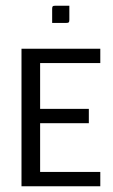

<svg xmlns="http://www.w3.org/2000/svg" viewBox="-20 -650 395 670"><path d="M162 -570V-619Q162 -626 164 -628Q166 -630 173 -630H222V-581Q222 -574 220 -572Q218 -570 211 -570ZM55 0V-480H330V-430H120V-270H290V-220H120V-50H330V0Z"/></svg>

Font: Glametrix
Style: Regular
Weight: 500
Designer: gluk
Foundry: gluk
Version: Version 0.40